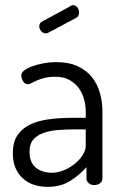

<svg xmlns="http://www.w3.org/2000/svg" viewBox="-20 -721 478 748"><path d="M198 -479Q248 -479 282.5 -463Q317 -447 338.5 -420Q360 -393 369.5 -358Q379 -323 379 -286V-26Q379 -15 370 -7.5Q361 0 347 0Q334 0 325.5 -7.5Q317 -15 317 -26V-70Q291 -40 254 -16.5Q217 7 166 7Q137 7 112.5 -1Q88 -9 69.5 -25.5Q51 -42 40.5 -66.5Q30 -91 30 -125Q30 -166 47 -192.5Q64 -219 94.5 -234.5Q125 -250 168 -256Q211 -262 263 -262H314V-286Q314 -310 307.5 -334Q301 -358 287 -377.5Q273 -397 250.5 -409.5Q228 -422 196 -422Q171 -422 153.5 -417.5Q136 -413 123.5 -407.5Q111 -402 103 -397.5Q95 -393 89 -393Q76 -393 69.5 -405Q63 -417 63 -428Q63 -438 75 -447Q87 -456 106.5 -463Q126 -470 150 -474.5Q174 -479 198 -479ZM314 -217H272Q237 -217 205.5 -214.5Q174 -212 149 -203Q124 -194 109.5 -177Q95 -160 95 -131Q95 -87 120 -67.5Q145 -48 182 -48Q206 -48 229.5 -58Q253 -68 272 -83.5Q291 -99 302.5 -117.5Q314 -136 314 -153ZM169 -594Q164 -591 159 -591Q148 -591 140.5 -599.5Q133 -608 133 -619Q133 -631 144 -637L256 -698Q259 -701 264 -701Q275 -701 281.5 -692Q288 -683 288 -673Q288 -657 276 -651Z"/></svg>

Font: Dosis
Style: Book
Weight: 400
Designer: EdgarTolentino, PabloImpallari, IginoMarini
Foundry: EdgarTolentino, PabloImpallari, IginoMarini
Version: Version 1.007